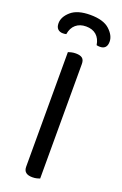

<svg xmlns="http://www.w3.org/2000/svg" viewBox="-157 -853 575 904"><g transform="rotate(20 131.0 -401.0)"><path d="M130 -749Q99 -749 79 -732Q59 -715 54 -683Q50 -682 46 -681.5Q42 -681 37 -681Q21 -681 11.5 -690.5Q2 -700 2 -719Q2 -751 34 -779Q66 -807 130 -807Q196 -807 227 -778.5Q258 -750 258 -719Q258 -700 249 -690.5Q240 -681 223 -681Q218 -681 213.5 -681.5Q209 -682 206 -683Q201 -715 181.5 -732Q162 -749 130 -749ZM90 -363H171V-2Q166 0 156 2.5Q146 5 134 5Q112 5 101 -4Q90 -13 90 -32ZM171 -296H90V-606Q95 -608 105.5 -610.5Q116 -613 128 -613Q150 -613 160.5 -604.5Q171 -596 171 -576Z"/></g></svg>

Font: Baloo Bhaina 2
Style: Regular
Weight: 400
Designer: Yesha Goshar, Manish Minz, Shuchita Grover and Ek Type
Foundry: Ek Type
Version: Version 1.700